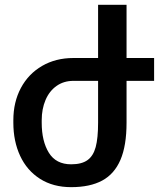

<svg xmlns="http://www.w3.org/2000/svg" viewBox="-20 -770 686 800"><path d="M622.1 -433.1H507.3V-258.8Q507.3 -163.1 481.9 -104Q456.5 -44.9 405.8 -17.6Q355 9.8 276.4 9.8Q201.2 9.8 146.7 -24.9Q92.3 -59.6 64 -120.4Q35.6 -181.2 35.6 -258.8V-269Q35.6 -344.7 67.1 -403.6Q98.6 -462.4 155.5 -495.4Q212.4 -528.3 285.6 -528.3H388.7V-750H507.3V-528.3H622.1ZM388.7 -433.1H286.1Q245.6 -433.1 215.6 -411.9Q185.5 -390.6 169.7 -353.3Q153.8 -315.9 153.8 -269V-258.8Q153.8 -181.6 183.6 -133.5Q213.4 -85.4 276.4 -85.4Q320.3 -85.4 344.5 -102.8Q368.7 -120.1 378.7 -157.2Q388.7 -194.3 388.7 -258.8Z"/></svg>

Font: Mardoto Medium
Style: Regular
Weight: 500
Designer: Christian Robertson, Vahan Hovhannisyan
Foundry: Google
Version: Version 1.000